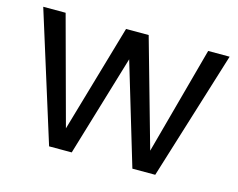

<svg xmlns="http://www.w3.org/2000/svg" viewBox="-82 -674 987 795"><g transform="rotate(15 411.5 -276.0)"><path d="M12 -552 185 0H282L412 -434L542 0H640L811 -552H719L594 -91L464 -552H367L233 -90L108 -552Z"/></g></svg>

Font: Malmofest
Style: Regular
Weight: 400
Designer: Jonny Pinhorn (Poppins), Kolossal
Version: Version 1.004;Glyphs 3.1.2 (3151)